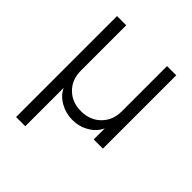

<svg xmlns="http://www.w3.org/2000/svg" viewBox="-208 -679 1018 1018"><g transform="rotate(45 301.5 -169.5)"><path d="M149 -548V-208Q149 -141 191 -99Q234 -56 301 -56Q369 -56 412 -99Q455 -142 455 -208V-548H524V2H455V-81Q436 -39 393 -15Q353 9 301 9Q252 9 210 -15Q167 -39 148 -81H149V209H80V-548Z"/></g></svg>

Font: Sinter Normal
Style: Regular
Weight: 350
Foundry: Adobe & rsms
Version: Version 1.000